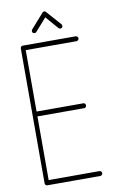

<svg xmlns="http://www.w3.org/2000/svg" viewBox="-98 -959 622 1010"><g transform="rotate(-10 212.5 -454.0)"><path d="M203 -901 134 -823C130 -818 130 -810 135 -805C141 -801 149 -801 153 -806L213 -874L272 -806C277 -801 285 -801 290 -805C295 -810 295 -818 291 -823L222 -901C220 -904 216 -906 213 -906C209 -906 206 -904 203 -901ZM82 -368H332C339 -368 344 -374 344 -381C344 -388 339 -394 332 -394H82V-722H353C360 -722 366 -728 366 -735C366 -742 360 -748 353 -748H70C63 -748 58 -742 58 -735V-15C58 -8 63 -2 70 -2H353C360 -2 366 -8 366 -15C366 -22 360 -28 353 -28H82Z"/></g></svg>

Font: LS
Style: LightAlt
Weight: 250
Designer: BSozoo
Foundry: BSozoo
Version: Version 001.000